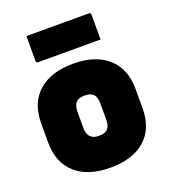

<svg xmlns="http://www.w3.org/2000/svg" viewBox="-145 -888 889 1009"><g transform="rotate(-20 300.0 -383.5)"><path d="M300 -564Q424 -564 494 -502Q564 -440 564 -326V-220Q564 -106 494.5 -44.5Q425 17 300 17Q176 17 106 -44.5Q36 -106 36 -220V-326Q36 -440 106 -502Q176 -564 300 -564ZM300 -386Q266 -386 251 -369.5Q236 -353 236 -317V-229Q236 -193 253 -177Q268 -161 300 -161Q334 -161 349 -177Q364 -193 364 -229V-317Q364 -355 348 -371Q332 -386 300 -386ZM120 -784H469Q480 -784 480 -773V-634H131Q120 -634 120 -645Z"/></g></svg>

Font: Recursive Mn Lnr St Blk
Style: Regular
Weight: 900
Monospace: yes
Version: Version 1.079;hotconv 1.0.112;makeotfexe 2.5.65598; ttfautoh